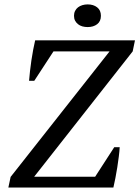

<svg xmlns="http://www.w3.org/2000/svg" viewBox="-20 -844 627 864"><path d="M494.1 -181.6H518.6Q517.6 -162.6 514.6 -139.2Q511.7 -115.7 507.8 -91.1Q503.9 -66.4 499.3 -42.7Q494.6 -19 490.2 0H17.6L27.8 -47.9L473.1 -612.8H220.7L134.3 -480.5H110.8Q112.3 -500 115 -523.9Q117.7 -547.9 121.3 -572.5Q125 -597.2 129.4 -620.6Q133.8 -644 138.2 -662.6H587.4L577.1 -612.8L133.8 -48.8H408.2ZM313 -772.9Q313 -785.2 317.9 -794.9Q322.8 -804.7 331.1 -811Q339.4 -817.4 350.6 -820.8Q361.8 -824.2 374.5 -824.2Q400.4 -824.2 417.2 -811Q434.1 -797.9 434.1 -772.9Q434.1 -748 417.2 -735.1Q400.4 -722.2 374.5 -722.2Q361.8 -722.2 350.6 -725.3Q339.4 -728.5 331.1 -735.1Q322.8 -741.7 317.9 -751Q313 -760.3 313 -772.9Z"/></svg>

Font: PT Astra Serif
Style: Italic
Weight: 400
Italic angle: -16°
Designer: A.Korolkova, I. Chaeva
Foundry: ParaType Ltd
Version: Version 1.001